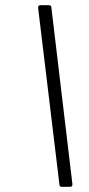

<svg xmlns="http://www.w3.org/2000/svg" viewBox="-20 -720 344 740"><path d="M259 -9Q259 0 250 0H218Q209 0 209 -9L127 -689V-691Q127 -700 136 -700H168Q178 -700 178 -691L259 -11Z"/></svg>

Font: Barlow Condensed Light
Style: Italic
Weight: 300
Width: 3
Italic angle: -7°
Designer: Jeremy Tribby
Foundry: Tribby Type
Version: Version 1.408